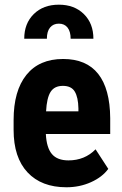

<svg xmlns="http://www.w3.org/2000/svg" viewBox="-20 -790 519 820"><path d="M263.7 9.8Q157.2 9.8 97.7 -53.7Q38.1 -117.2 38.1 -235.4V-277.3Q38.1 -402.3 92.8 -470.2Q147.5 -538.1 249.5 -538.1Q349.1 -538.1 399.4 -474.4Q449.7 -410.6 450.7 -285.6V-217.8H175.8Q178.7 -159.2 201.7 -132.1Q224.6 -105 272.5 -105Q341.8 -105 388.2 -152.3L442.4 -68.8Q417 -33.7 368.7 -12Q320.3 9.8 263.7 9.8ZM176.8 -314.5H314.9V-327.1Q314 -374.5 299.3 -398.9Q284.7 -423.3 248.5 -423.3Q212.4 -423.3 196 -397.5Q179.7 -371.6 176.8 -314.5ZM281.7 -624.5Q281.7 -655.3 268.6 -672.1Q255.4 -689 231.4 -689Q207.5 -689 193.8 -672.4Q180.2 -655.8 180.2 -624.5H83.5Q83.5 -689.9 124.3 -730Q165 -770 231.4 -770Q297.4 -770 338.1 -730Q378.9 -689.9 378.9 -624.5Z"/></svg>

Font: Roboto Condensed
Style: Bold
Weight: 700
Designer: Google
Version: Version 2.134; 2016